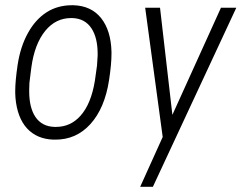

<svg xmlns="http://www.w3.org/2000/svg" viewBox="-20 -532 936 745"><path d="M101.6 -270 94.2 -210.9 93.3 -184.6Q93.3 -181.2 93.3 -177.7Q93.3 -114.7 117.2 -78.6Q142.6 -41 191.4 -39.6Q194.3 -39.6 197.3 -39.6Q253.9 -39.6 292.5 -83Q333.5 -128.9 348.1 -218.3L356.4 -277.3L358.9 -316.4Q358.9 -319.8 358.9 -323.2Q358.9 -385.3 335 -421.9Q309.6 -460.4 260.7 -461.9Q258.3 -461.9 255.4 -461.9Q196.8 -461.9 156.2 -413.1Q113.8 -361.3 101.6 -270ZM161.6 -484.9Q204.1 -511.7 259.3 -511.7Q262.2 -511.7 264.6 -511.7Q334 -509.8 372.6 -461.4Q410.6 -413.1 412.6 -330.6Q412.6 -327.1 412.6 -323.2Q412.6 -282.7 403.3 -222.2Q386.7 -111.8 330.1 -49.8Q275.4 10.3 193.8 9.8Q190.9 9.8 187.5 9.8Q123.5 7.8 85 -33.7Q46.9 -75.2 40 -152.3L39.1 -170.9Q39.1 -175.3 39.1 -180.2Q39.1 -216.8 48.3 -279.8Q59.1 -351.1 88.4 -403.8Q117.2 -456.5 161.6 -484.9ZM523.9 192.9 611.3 -0.5 543.5 -500.5 543 -502H544.9H599.6H600.6L601.1 -500.5L648.9 -86.4L836.9 -501V-502H837.9H894.5H896.5L896 -500L573.2 192.9Z"/></svg>

Font: MAUL Condensed Light Italic
Style: Light Italic
Weight: 300
Italic angle: -12°
Designer: MAUL
Version: Version 1.0; 2020; ttfautohint (v1.8.3)